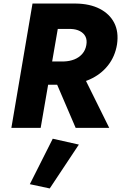

<svg xmlns="http://www.w3.org/2000/svg" viewBox="-20 -720 682 1081"><path d="M270 -317 406 0H595L438 -317ZM163 -700 44 0H209L330 -700ZM242 -557H379Q409 -556 430.5 -544.5Q452 -533 461.5 -513.5Q471 -494 466 -466Q461 -437 443 -416.5Q425 -396 398.5 -385.5Q372 -375 340 -374H211L187 -243H339Q420 -244 483.5 -272Q547 -300 587.5 -351Q628 -402 639 -471Q649 -541 623 -591.5Q597 -642 541.5 -670.5Q486 -699 407 -700H266ZM277 61 148 317 260 341 424 94Z"/></svg>

Font: Jost
Style: Bold Italic
Weight: 700
Italic angle: -5°
Version: Version 3.710